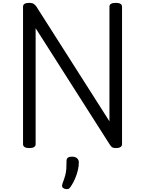

<svg xmlns="http://www.w3.org/2000/svg" viewBox="-20 -1021 1014 1342"><path d="M185 14Q141 14 141 -14V-974Q141 -988 152 -994.5Q163 -1001 185 -1001Q203 -1001 214.5 -994.5Q226 -988 235 -974L745 -173V-974Q745 -988 756 -994.5Q767 -1001 789 -1001Q833 -1001 833 -974V-14Q833 0 822 7Q811 14 790 14Q774 14 765 9Q756 4 745 -14L229 -824V-14Q229 0 218 7Q207 14 185 14ZM430 298Q418 293 415 284.5Q412 276 417 261Q429 230 435.5 206.5Q442 183 443.5 159Q445 135 445 105Q445 88 454.5 81Q464 74 483 74Q506 74 518.5 85Q531 96 531 115Q531 140 524 169.5Q517 199 504.5 228Q492 257 476 281Q466 297 456 300Q446 303 430 298Z"/></svg>

Font: Playwrite PL
Style: Regular
Weight: 400
Designer: Veronika Burian, José Scaglione
Foundry: TypeTogether
Version: Version 1.002